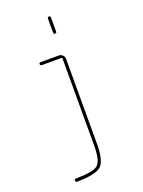

<svg xmlns="http://www.w3.org/2000/svg" viewBox="-180 -841 860 1153"><g transform="rotate(-20 250.0 -265.0)"><path d="M275.4 -660.2V-750Q275.4 -759.8 285.2 -759.8Q294.9 -759.8 294.9 -750V-660.2Q294.9 -650.4 285.2 -650.4Q275.4 -650.4 275.4 -660.2ZM105.5 230.5Q95.7 230.5 95.2 220.2Q94.7 210 106.4 210Q217.8 209 246.6 183.1Q275.4 157.2 275.4 59.6V-495.1Q275.4 -500 269.5 -500H144.5Q134.8 -500 134.8 -509.8Q134.8 -519.5 144.5 -519.5H259.8Q274.4 -519.5 284.7 -509.8Q294.9 -500 294.9 -485.4V59.6Q294.9 165 259.8 197.3Q224.6 229.5 105.5 230.5Z"/></g></svg>

Font: Rounded Mgen+ 1m thin
Style: Regular
Weight: 100
Designer: [Source Han Sans]
Ryoko NISHIZUKA  (kana & ideographs); Paul D. Hunt (Latin, Greek & Cyrillic); Wenlong ZHANG  (bopomofo
Version: Version 1.059.20150602